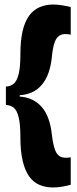

<svg xmlns="http://www.w3.org/2000/svg" viewBox="-20 -718 341 847"><path d="M6 -255V-336Q27 -337 41 -349Q55 -361 62.5 -392Q70 -423 70 -479Q70 -540 80 -582Q90 -624 109 -649.5Q128 -675 155 -686.5Q182 -698 215 -698Q232 -698 251.5 -695Q271 -692 292 -687V-565Q265 -571 248 -564Q231 -557 222 -534Q213 -511 209 -468Q205 -428 194 -397Q183 -366 165 -344.5Q147 -323 122.5 -311.5Q98 -300 67 -298V-292Q98 -290 122.5 -278Q147 -266 165 -245Q183 -224 194 -193Q205 -162 209 -122Q214 -81 222.5 -57.5Q231 -34 247.5 -26.5Q264 -19 292 -24V97Q271 103 251 106Q231 109 214 109Q181 109 154 97.5Q127 86 108.5 60Q90 34 80 -8.5Q70 -51 70 -111Q70 -169 62.5 -200Q55 -231 41 -242.5Q27 -254 6 -255Z"/></svg>

Font: Bricolage Grotesque 96pt ExtraBold SemiCondensed
Style: Regular
Weight: 800
Width: 4
Version: Version 1.001;gftools[0.9.33.dev8+g029e19f]